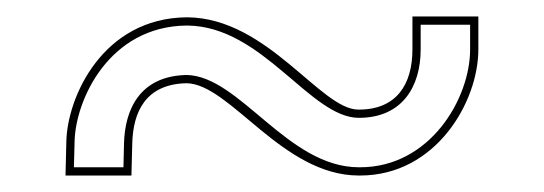

<svg xmlns="http://www.w3.org/2000/svg" viewBox="-20 -533 660 233"><path d="M140.5 -359C141.5 -397 156.5 -431 206.5 -432C259.5 -431 322.5 -320 415.5 -320C416 -320 416.5 -320 417 -320C509.1 -320 560.5 -409.4 560.5 -473V-513H480.5V-473C480.5 -431 461.5 -400 415.5 -400C415.3 -400 415.1 -400 414.9 -400C368.9 -400 305.1 -511 207.5 -512H206.5C104.5 -511 61.5 -415 60.5 -361L59.5 -320H139.5ZM130.5 -359.3 129.8 -330H69.7L70.5 -360.8C71.4 -411.5 112.2 -501.1 206.5 -502H207.4C299.1 -501.1 356.5 -390 415.5 -390C468 -390 490.5 -427.8 490.5 -473V-503H550.5V-473C550.5 -413.2 501.7 -330 417 -330C416.5 -330 416.2 -330 415.6 -330C328.9 -330 271 -440.8 206.5 -442C149.4 -440.9 131.6 -399.7 130.5 -359.3Z"/></svg>

Font: Nordica Advanced
Style: RegularOL
Weight: 300
Version: Version 1.07